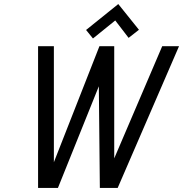

<svg xmlns="http://www.w3.org/2000/svg" viewBox="-20 -928 904 948"><path d="M666 -781 564 -908 405 -780 439 -738 549 -827 615 -741ZM544 -700H471L246 -127V-700H168V0H266L468 -502L473 0H561L864 -700H781L544 -146Z"/></svg>

Font: Advent Pro Medium
Style: Italic
Weight: 500
Italic angle: -12°
Version: Version 3.000